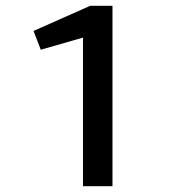

<svg xmlns="http://www.w3.org/2000/svg" viewBox="-20 -644 640 664"><path d="M267 0V-514L121 -472L96 -537L292 -624H369V0Z"/></svg>

Font: Inconsolata Expanded SemiBold
Style: Regular
Weight: 600
Width: 7
Monospace: yes
Designer: Raph Levien, Cyreal, Brenton Simpson
Foundry: Raph Levien, Cyreal, Google
Version: Version 3.001; ttfautohint (v1.8.2.53-6de2)